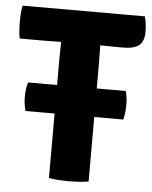

<svg xmlns="http://www.w3.org/2000/svg" viewBox="-51 -726 613 774"><g transform="rotate(5 256.0 -338.5)"><path d="M58 -261Q50 -288 50 -318.5Q50 -333.5 51.8 -347Q53.5 -360.5 58 -376.5H175.5V-477Q175.5 -497.5 176 -513.8Q176.5 -530 176.5 -551H175.5Q164.5 -551 144 -550.5Q123.5 -550 112.5 -550H9Q5.5 -568 4.5 -585.2Q3.5 -602.5 3.5 -616Q3.5 -630 4.5 -647.5Q5.5 -665 9 -683H504Q507.5 -670.5 509.8 -653.8Q512 -637 512 -621.5Q512 -582.5 491.8 -566.2Q471.5 -550 428.5 -550H399Q388 -550 367.5 -550.5Q347 -551 336 -551H335Q335 -530 335.5 -513.8Q336 -497.5 336 -477V-376.5H453.5Q457.5 -360.5 459 -348.8Q460.5 -337 460.5 -320.5Q460.5 -289 453.5 -261H336V0Q315.5 3.5 294 4.8Q272.5 6 255.5 6Q239 6 217.5 4.8Q196 3.5 175.5 0V-261Z"/></g></svg>

Font: Signika SC
Style: Bold
Weight: 700
Designer: Anna Giedryś
Foundry: Anna Giedryś
Version: Version 2.000; ttfautohint (v1.8.3) -l 8 -r 50 -G 200 -x 9 -